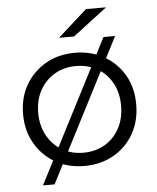

<svg xmlns="http://www.w3.org/2000/svg" viewBox="-56 -778 738 904"><g transform="rotate(-5 313.5 -326.5)"><path d="M313.5 4.7Q236.6 4.7 176.3 -29.7Q116 -64 81.1 -124.7Q46.1 -185.5 46.1 -263.1Q46.1 -341.7 81.2 -401.6Q116.2 -461.5 176.3 -495.9Q236.4 -530.2 313.5 -530.2Q390.6 -530.2 451.2 -495.9Q511.8 -461.6 546.4 -401.7Q580.9 -341.9 580.9 -263.1Q580.9 -185.3 546.4 -124.6Q512 -64 451.1 -29.7Q390.3 4.7 313.5 4.7ZM313.5 -57.9Q369.9 -57.9 414.2 -83.5Q458.4 -109.2 483.9 -155.7Q509.4 -202.2 509.4 -263Q509.4 -324.8 483.9 -370.8Q458.4 -416.8 414.2 -442.2Q369.9 -467.6 313.8 -467.6Q257.7 -467.6 213.6 -442.2Q169.6 -416.8 143.6 -370.8Q117.6 -324.8 117.6 -263Q117.6 -202.2 143.6 -155.7Q169.6 -109.2 213.6 -83.5Q257.6 -57.9 313.5 -57.9ZM110.3 78.7 455.1 -592.4H509.9L165.1 78.7ZM246.4 -607 384.1 -730.6H479.1L317.2 -607Z"/></g></svg>

Font: Montserrat Thin
Style: Regular
Weight: 100
Designer: Julieta Ulanovsky
Foundry: Julieta Ulanovsky
Version: Version 9.000